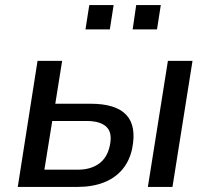

<svg xmlns="http://www.w3.org/2000/svg" viewBox="-20 -737 829 757"><path d="M50 0 128 -497H225L198 -328H337Q437 -328 478 -284Q519 -240 501 -151Q491 -103 462.5 -69Q434 -35 389 -17.5Q344 0 285 0ZM155 -68H287Q337 -68 370 -91.5Q403 -115 413 -163Q424 -214 399.5 -237Q375 -260 322 -260H186ZM563 0 642 -497H739L660 0ZM503 -621 517 -717H614L599 -621ZM317 -621 332 -717H428L413 -621Z"/></svg>

Font: Nunito Sans 7pt SemiCondensed Medium
Style: Italic
Weight: 500
Width: 4
Italic angle: -9°
Designer: Vernon Adams
Foundry: Vernon Adams
Version: Version 3.101;gftools[0.9.27]